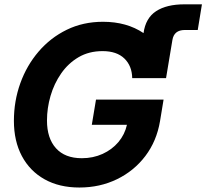

<svg xmlns="http://www.w3.org/2000/svg" viewBox="-20 -838 935 870"><path d="M339.8 11.7Q248.5 11.7 181.9 -25.6Q115.2 -63 79.1 -130.9Q43 -198.7 43 -290.5Q43 -379.9 72 -460.7Q101.1 -541.5 154.8 -604.2Q208.5 -667 282.5 -703.1Q356.4 -739.3 446.8 -739.3Q554.2 -739.3 630.4 -688Q639.6 -755.9 687 -787.1Q734.4 -818.4 815.9 -818.4H895L876 -702.1H817.4Q768.6 -702.1 761.2 -656.7L732.4 -483.9H731.9Q731.9 -483.9 731.9 -483.9Q731.9 -483.9 731.9 -483.9H579.1Q578.1 -539.6 543.5 -573Q508.8 -606.4 444.8 -606.4Q383.3 -606.4 336.2 -578.9Q289.1 -551.3 257.1 -505.1Q225.1 -459 209 -403.6Q192.9 -348.1 192.9 -292Q192.9 -211.4 233.6 -166.3Q274.4 -121.1 350.6 -121.1Q401.9 -121.1 444.8 -140.6Q487.8 -160.2 516.6 -194.3Q545.4 -228.5 555.2 -272.5H396L415 -386.7H721.2L705.1 -289.1Q689.9 -198.7 638.7 -131.1Q587.4 -63.5 510 -25.9Q432.6 11.7 339.8 11.7Z"/></svg>

Font: Inter Display
Style: Bold Italic
Weight: 700
Italic angle: -9.39999°
Designer: Rasmus Andersson
Foundry: rsms
Version: Version 4.000;git-a52131595